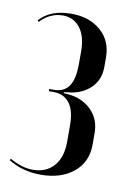

<svg xmlns="http://www.w3.org/2000/svg" viewBox="-66 -548 413 601"><g transform="rotate(10 141.0 -247.5)"><path d="M105 9Q47 9 2 -19L5 -24Q43 -2 78 -2Q120 -2 144.5 -29.5Q169 -57 169 -107V-158Q169 -206 151 -229.5Q133 -253 100 -253H85V-260H100Q132 -260 147.5 -282.5Q163 -305 163 -353V-393Q163 -441 142.5 -467.5Q122 -494 88 -494Q47 -494 16 -461L12 -465Q46 -504 113 -504Q170 -504 206.5 -472.5Q243 -441 243 -387V-358Q243 -316 215.5 -290Q188 -264 146 -260L132 -258V-255L146 -254Q191 -250 220 -221.5Q249 -193 249 -148V-112Q249 -56 209 -23.5Q169 9 105 9Z"/></g></svg>

Font: Moniqa SemBd Narrow Display
Style: Regular
Weight: 600
Width: 4
Designer: Rajesh Rajput
Foundry: Rajesh Rajput
Version: Version 1.000